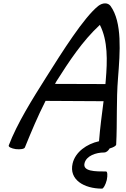

<svg xmlns="http://www.w3.org/2000/svg" viewBox="-20 -871 748 1142"><path d="M128 6C165 -85 205 -181 251 -271L596 -269C586 -190 575 -110 569 -31C496 -15 428 33 412 101C389 198 480 251 587 251C595 251 608 228 615 200C621 172 619 149 611 149C546 149 470 149 483 99C494 56 550 36 599 36C612 36 624 26 632 12C654 6 670 -3 671 -11C678 -143 671 -273 682 -407C694 -560 708 -739 637 -836C630 -845 619 -851 605 -851C591 -851 577 -845 565 -836C479 -768 349 -561 255 -412C171 -279 82 -137 32 -6C29 3 48 12 74 16C101 19 125 15 128 6ZM316 -388C391 -506 470 -627 574 -723C622 -629 619 -511 609 -393C608 -386 608 -378 607 -371L307 -372C310 -378 313 -383 316 -388Z"/></svg>

Font: Nupuram Medium Oblique
Style: Regular
Weight: 500
Designer: Santhosh Thottingal (santhosh.thottingal@gmail.com)
Foundry: SMC
Version: Version 1.000